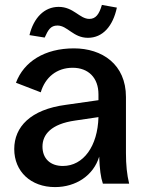

<svg xmlns="http://www.w3.org/2000/svg" viewBox="-20 -748 602 782"><path d="M204 14C290 14 361 -34 384 -110C386 -58 390 -27 399 0H506C497 -37 493 -76 493 -125V-353C493 -486 396 -551 281 -551C162 -551 77 -497 45 -411L146 -372C164 -433 211 -472 276 -472C340 -472 381 -431 381 -364V-340L248 -321C104 -302 38 -231 38 -141C38 -49 106 14 204 14ZM100 -605 162 -595C176 -626 186 -644 214 -644C255 -644 278 -594 338 -594C399 -594 440 -642 456 -717L395 -728C384 -690 370 -671 344 -671C304 -671 280 -720 219 -720C160 -720 117 -675 100 -605ZM153 -151C153 -200 188 -243 286 -257L381 -271C378 -153 320 -72 236 -72C185 -72 153 -102 153 -151Z"/></svg>

Font: Ronzino Medium
Style: Regular
Weight: 500
Designer: Nunzio Mazzaferro
Foundry: Collletttivo
Version: Version 1.000;Glyphs 3.3 (3337)